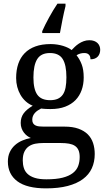

<svg xmlns="http://www.w3.org/2000/svg" viewBox="-20 -786 578 1046"><path d="M525.9 -515.1Q525.9 -504.4 522.7 -494.9Q519.5 -485.4 513.2 -478.3Q506.8 -471.2 496.8 -467Q486.8 -462.9 473.1 -462.9Q473.1 -468.8 471.7 -474.6Q470.2 -480.5 466.6 -485.6Q462.9 -490.7 456.5 -493.9Q450.2 -497.1 439.9 -497.1Q427.2 -497.1 417 -494.1Q406.7 -491.2 397 -484.9Q414.1 -463.9 425 -435.3Q436 -406.7 436 -363.8Q436 -326.7 424.8 -295.2Q413.6 -263.7 391.4 -240.7Q369.1 -217.8 335.2 -204.8Q301.3 -191.9 255.9 -191.9Q250 -191.9 242.7 -192.1Q235.4 -192.4 228 -192.6Q220.7 -192.9 214.4 -193.6Q208 -194.3 204.1 -194.8Q194.3 -189.9 185.5 -184.1Q176.8 -178.2 170.2 -170.9Q163.6 -163.6 159.7 -154.3Q155.8 -145 155.8 -133.8Q155.8 -121.6 160.4 -114.3Q165 -106.9 173.3 -102.8Q181.6 -98.6 193.1 -97.4Q204.6 -96.2 217.8 -96.2H331.1Q376 -96.2 407.2 -85Q438.5 -73.7 458.3 -54Q478 -34.2 487.1 -6.6Q496.1 21 496.1 53.2Q496.1 96.2 480.2 130.9Q464.4 165.5 431.6 189.7Q398.9 213.9 348.9 227.1Q298.8 240.2 231 240.2Q126.5 240.2 74.7 201.7Q22.9 163.1 22.9 94.2Q22.9 64.9 33.2 43Q43.5 21 60.8 5.4Q78.1 -10.3 100.6 -20Q123 -29.8 147.9 -34.2Q137.7 -38.6 127.9 -45.9Q118.2 -53.2 110.4 -63.5Q102.5 -73.7 97.7 -86.9Q92.8 -100.1 92.8 -116.2Q92.8 -146 108.4 -167.7Q124 -189.5 158.2 -210Q136.7 -218.8 119.9 -234.1Q103 -249.5 91.6 -269.3Q80.1 -289.1 74 -312.5Q67.9 -335.9 67.9 -360.8Q67.9 -404.3 79.6 -438.5Q91.3 -472.7 114.7 -496.6Q138.2 -520.5 173.3 -533.2Q208.5 -545.9 255.9 -545.9Q273.9 -545.9 291.5 -543.2Q309.1 -540.5 324 -535.9Q338.9 -531.2 350.8 -525.4Q362.8 -519.5 370.1 -513.2Q377.4 -521 387.2 -530.5Q397 -540 409.2 -548.1Q421.4 -556.2 435.8 -561.5Q450.2 -566.9 466.8 -566.9Q481.9 -566.9 492.9 -562.7Q503.9 -558.6 511.2 -551.5Q518.6 -544.4 522.2 -534.9Q525.9 -525.4 525.9 -515.1ZM104 87.9Q104 109.9 109.9 128.9Q115.7 147.9 130.4 161.6Q145 175.3 169.9 183.1Q194.8 190.9 232.9 190.9Q286.6 190.9 321.5 181.9Q356.4 172.9 377 156.7Q397.5 140.6 405.8 118.4Q414.1 96.2 414.1 69.8Q414.1 46.9 407.5 32Q400.9 17.1 387.9 8.5Q375 0 356 -3.4Q336.9 -6.8 312 -6.8H213.9Q192.9 -6.8 173.1 -3.2Q153.3 0.5 137.9 10.7Q122.6 21 113.3 39.6Q104 58.1 104 87.9ZM162.1 -363.8Q162.1 -299.8 183.3 -270Q204.6 -240.2 252.9 -240.2Q277.3 -240.2 294.2 -247.6Q311 -254.9 321.8 -270Q332.5 -285.2 337.2 -308.8Q341.8 -332.5 341.8 -365.2Q341.8 -432.6 321.3 -464.8Q300.8 -497.1 252 -497.1Q203.6 -497.1 182.9 -464.1Q162.1 -431.2 162.1 -363.8ZM336.9 -752.9Q328.6 -719.7 320.8 -680.9Q313 -642.1 306.6 -606H210V-616.2Q216.8 -631.8 226.6 -651.4Q236.3 -670.9 247.6 -691.2Q258.8 -711.4 270.5 -731Q282.2 -750.5 293 -766.1H336.9Z"/></svg>

Font: Noto Serif
Style: Regular
Weight: 400
Designer: Monotype Design team
Foundry: Monotype Imaging Inc.
Version: Version 1.02